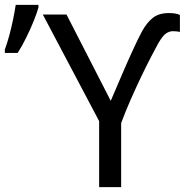

<svg xmlns="http://www.w3.org/2000/svg" viewBox="-44 -774 769 794"><path d="M414 -357Q435 -406 458.5 -461Q482 -516 504.5 -565Q527 -614 543 -644Q564 -682 589 -701Q614 -720 654 -720Q670 -720 681 -718Q692 -716 700 -712V-642Q688 -645 671 -645Q657 -645 643 -636Q629 -627 610 -594Q599 -574 580 -537.5Q561 -501 539 -455Q517 -409 495.5 -360Q474 -311 457 -265V0H366V-273L133 -714H231ZM-24 -555V-569Q-15 -593 -6 -626Q3 -659 10 -693Q17 -727 21 -754H115V-743Q109 -721 95.5 -687.5Q82 -654 64.5 -618.5Q47 -583 29 -555Z"/></svg>

Font: Noto Sans
Style: Regular
Weight: 400
Designer: Monotype Design Team
Foundry: Monotype Imaging Inc.
Version: Version 1.902